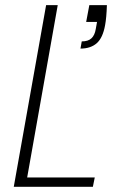

<svg xmlns="http://www.w3.org/2000/svg" viewBox="-20 -722 453 742"><path d="M325.2 -702.1H393.1Q391.6 -653.8 386.2 -625Q377.4 -575.7 353.8 -554.9Q330.1 -534.2 291 -534.2L295.9 -562Q320.8 -562 333.5 -574Q346.2 -585.9 350.1 -609.9L355 -637.2H313ZM158.2 -702.1H203.1L85 -36.1H346.2L338.9 0H33.2Z"/></svg>

Font: SVN-Poppins ExtraLight
Style: Italic
Weight: 200
Italic angle: -10°
Designer: Ninad Kale (Devanagari), Jonny Pinhorn (Latin)
Foundry: Indian Type Foundry
Version: Version 3.002 2017